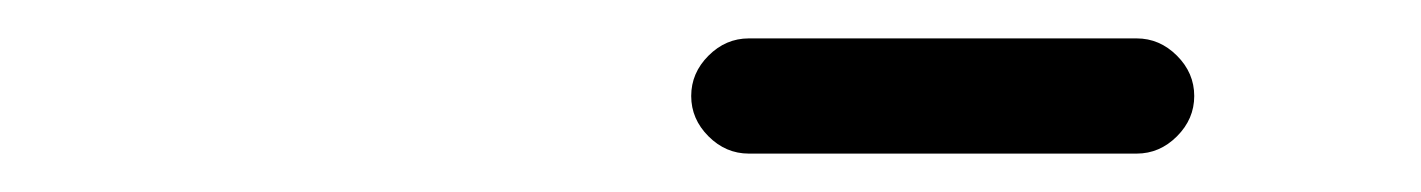

<svg xmlns="http://www.w3.org/2000/svg" viewBox="-20 -591 740 100"><path d="M340 -541Q340 -553 349 -562Q358 -571 370 -571Q421 -571 471 -571Q521 -571 572 -571Q584 -571 593 -562Q602 -553 602 -541Q602 -529 593 -520Q584 -511 572 -511Q521 -511 471 -511Q421 -511 370 -511Q358 -511 349 -520Q340 -529 340 -541Z"/></svg>

Font: FRB American Cursive Guidelines Arrows
Style: Bold Italic
Weight: 700
Italic angle: -25°
Version: Version 2.0;Modular Font Editor K font №1